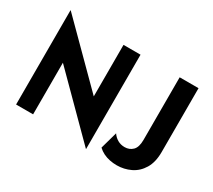

<svg xmlns="http://www.w3.org/2000/svg" viewBox="-126 -882 1266 1139"><g transform="rotate(30 507.0 -312.5)"><path d="M556.9 20.8 183.3 -353.5V0H66.7V-645.8H68.1L441.7 -272.2V-625H558.3V20.8ZM763.2 13.9Q738.9 13.9 714.9 9Q691 4.2 670.1 -6.2Q649.3 -16.7 633.3 -31.9L666 -148.6Q679.9 -127.8 701.4 -115.3Q722.9 -102.8 750 -102.8Q782.6 -102.8 804.5 -124.3Q826.4 -145.8 826.4 -196.5V-625H955.6V-187.5Q955.6 -118.1 928.5 -73.3Q901.4 -28.5 857.3 -7.3Q813.2 13.9 763.2 13.9Z"/></g></svg>

Font: Afacad Flux
Style: Bold
Weight: 700
Designer: Kristian Moeller
Foundry: Dicotype
Version: Version 1.100